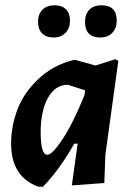

<svg xmlns="http://www.w3.org/2000/svg" viewBox="-20 -698 501 727"><path d="M187 -678Q214 -678 229.5 -663Q245 -648 245 -620Q245 -591 228 -573.5Q211 -556 183 -556Q155 -556 139.5 -571.5Q124 -587 124 -615Q124 -645 141 -661.5Q158 -678 187 -678ZM364 -678Q422 -678 422 -620Q422 -591 405 -573.5Q388 -556 360 -556Q302 -556 302 -615Q302 -645 318.5 -661.5Q335 -678 364 -678ZM259 -471H265L342 -450L417 -474L428 -467L379 -112L375 -5L252 4L274 -154H261Q208 -59 143 9H125Q22 -29 22 -154Q22 -221 46.5 -284.5Q71 -348 126.5 -400Q182 -452 259 -471ZM134 -197Q134 -112 159 -112Q178 -112 217.5 -172Q257 -232 300 -338L302 -354V-356L237 -377Q189 -377 161.5 -327.5Q134 -278 134 -197Z"/></svg>

Font: Alegreya Sans SC
Style: Bold Italic
Weight: 700
Italic angle: -7°
Designer: Juan Pablo del Peral
Foundry: Huerta Tipografica
Version: Version 2.007